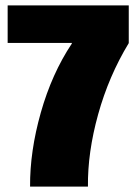

<svg xmlns="http://www.w3.org/2000/svg" viewBox="-20 -695 508 715"><path d="M92 0H307.5Q306 -127 345.5 -269.2Q385 -411.5 459.5 -534.5V-675H8.5V-535H248L247 -532Q173 -420.5 132 -275.8Q91 -131 92 0Z"/></svg>

Font: Anybody Condensed Black
Style: Regular
Weight: 900
Width: 3
Designer: Tyler Finck
Foundry: Etcetera Type Company
Version: Version 1.113;gftools[0.9.25]